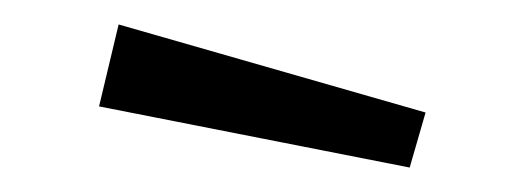

<svg xmlns="http://www.w3.org/2000/svg" viewBox="-20 -891 430 157"><path d="M328 -799 315 -754 61 -804 77 -871Z"/></svg>

Font: Kaisei Opti
Style: Regular
Weight: 400
Designer: Font-Kai, 金井和夫
Foundry: KAZUO KANAI
Version: Version 5.003